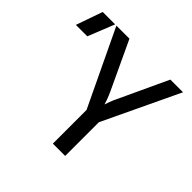

<svg xmlns="http://www.w3.org/2000/svg" viewBox="-313 -911 1092 1092"><g transform="rotate(45 233.0 -365.0)"><path d="M-134 -570 -78 -730H22L-42 -570ZM251 0V-271L32 -730H137L272 -442Q284 -416 291.5 -395Q299 -374 301 -365Q304 -374 311.5 -395Q319 -416 332 -442L466 -730H568L350 -271V0Z"/></g></svg>

Font: JetBrainsMono NFM Medium
Style: Regular
Weight: 500
Monospace: yes
Designer: Philipp Nurullin, Konstantin Bulenkov
Foundry: JetBrains
Version: Version 2.304; ttfautohint (v1.8.4.7-5d5b);Nerd Fonts 3.3.0